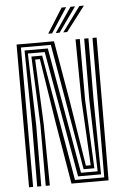

<svg xmlns="http://www.w3.org/2000/svg" viewBox="-63 -1028 687 1072"><g transform="rotate(-5 280.0 -492.0)"><path d="M55.5 0V-800H265.2L324.2 -457L382.2 -92.5H409.2L389.5 -457.5L386 -800H409.8V-457.5L428 -74H367.8L246 -781.5H78.2V0ZM101.2 0 102.5 -342.5 97 -763H227.5L351.5 -55.5H444.8L433.2 -457.5L434.5 -800H458.2L456.8 -457.5L462.2 -37H333.5L208.5 -744.5H114L125.5 -342.5L124 0ZM149 0V-342.5L132 -726H192.5L314.5 -18.5H478.5L481 -800H504L501.2 0H293.2L235 -345.5L178.2 -707.5H151.5L167.8 -342.5L172 0ZM236.8 -845 324 -983.8H349.5L258.5 -845ZM321.2 -845 423.5 -983.8H449L343 -845ZM279 -845 373.8 -983.8H399.2L300.5 -845Z"/></g></svg>

Font: Big Shoulders Inline Text Thin
Style: Bold
Weight: 700
Version: Version 2.002